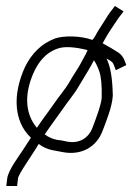

<svg xmlns="http://www.w3.org/2000/svg" viewBox="-20 -548 441 640"><path d="M335 -353C356 -341 355 -341 360 -330L366 -314L401 -331L395 -347C385 -371 370 -375 350 -388C337 -396 331 -398 322 -404C324 -407 327 -412 330 -418C343 -442 361 -466 375 -488L392 -510L363 -528L347 -507C343 -502 339 -496 335 -489L323 -470C314 -456 305 -443 298 -429C294 -422 291 -418 288 -415C246 -430 191 -429 164 -420C119 -403 86 -371 63 -324C22 -234 25 -144 83 -89L61 -55C48 -34 8 17 4 47L1 72H37L40 47C41 39 51 22 68 -4C78 -20 100 -52 109 -68C124 -57 140 -50 157 -47C169 -45 180 -43 189 -41C251 -29 302 -58 322 -112C333 -141 354 -192 356 -229C355 -287 348 -328 335 -353ZM129 -100C150 -131 167 -153 188 -183C204 -207 228 -235 241 -258C250 -274 275 -313 284 -330L293 -347C297 -342 304 -330 311 -310C317 -293 320 -264 319 -222C318 -201 299 -150 289 -124C275 -86 242 -67 199 -77C190 -79 181 -81 169 -82C155 -85 141 -91 129 -100ZM272 -381C270 -377 268 -373 266 -368L252 -342C245 -327 219 -289 211 -274C198 -251 175 -225 159 -201C139 -172 122 -151 103 -122C75 -155 58 -207 82 -280C101 -337 131 -372 172 -386C194 -394 228 -392 272 -381Z"/></svg>

Font: Reckless Catfish
Style: It
Weight: 400
Foundry: Cannot Into Space Fonts
Version: Version 0.2894